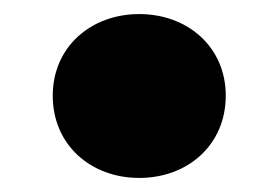

<svg xmlns="http://www.w3.org/2000/svg" viewBox="-20 -485 396 273"><path d="M178 -232C247 -232 301 -279 301 -349C301 -418 247 -465 178 -465C109 -465 55 -418 55 -349C55 -279 109 -232 178 -232Z"/></svg>

Font: LINE Seed Sans TH Heavy
Style: Regular
Weight: 900
Designer: Dalton Maag Ltd | Thai characters by Cadson Demak Co.,Ltd.
Foundry: Dalton Maag Ltd
Version: Version 1.003